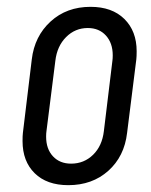

<svg xmlns="http://www.w3.org/2000/svg" viewBox="-20 -534 442 562"><path d="M46 -121Q46 -137 47 -145L73 -360Q81 -428 128 -471Q175 -514 245 -514Q308 -514 344 -478.5Q380 -443 380 -384Q380 -368 379 -360L352 -145Q344 -76 297 -34Q250 8 180 8Q117 8 81.5 -27Q46 -62 46 -121ZM284 -150 309 -356Q310 -362 310 -372Q310 -408 290 -430Q270 -452 237 -452Q200 -452 173.5 -425.5Q147 -399 142 -356L116 -150Q115 -144 115 -134Q115 -98 135 -76.5Q155 -55 188 -55Q226 -55 252.5 -81Q279 -107 284 -150Z"/></svg>

Font: Barlow Condensed
Style: Italic
Weight: 400
Width: 3
Italic angle: -7°
Designer: Jeremy Tribby
Foundry: Tribby Type
Version: Version 1.408